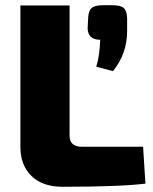

<svg xmlns="http://www.w3.org/2000/svg" viewBox="-20 -711 586 734"><path d="M374 -691H409Q441 -691 453 -680.5Q465 -670 466 -642V-592Q466 -506 412 -439L348 -456Q361 -497 363 -559Q317 -559 315 -602L317 -642Q318 -670 330.5 -680.5Q343 -691 374 -691ZM246 -690V-193Q246 -150 293 -150H527L536 -9Q438 3 219 3Q142 3 100 -38.5Q58 -80 58 -149V-690Z"/></svg>

Font: Ezarion Extra Bold
Style: Regular
Weight: 800
Designer: Natanael Gama
Version: Version 1.001;PS 001.001;hotconv 1.0.70;makeotf.lib2.5.58329